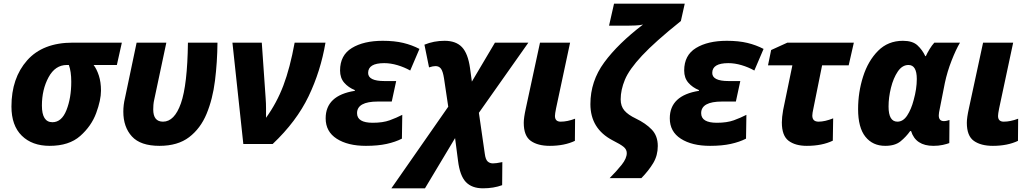

<svg xmlns="http://www.w3.org/2000/svg" viewBox="-20 -780 5580 1040"><path d="M249 10Q354 10 414.5 -43.5Q475 -97 501 -167.5Q527 -238 527 -289Q527 -335 515.5 -370.5Q504 -406 487 -428H613L640 -549H374Q212 -549 127 -453Q42 -357 42 -203Q42 -100 98 -45Q154 10 249 10ZM264 -118Q207 -118 207 -208Q207 -295 243 -361.5Q279 -428 342 -428H353Q366 -393 366 -337Q366 -249 340 -183.5Q314 -118 264 -118Z M844 10Q943 10 1004.5 -37Q1066 -84 1099 -163.5Q1132 -243 1144.5 -343Q1157 -443 1158 -549H998Q995 -320 960 -220.5Q925 -121 863 -121Q810 -121 810 -187Q810 -198 811 -212Q812 -226 816 -243L881 -549H720L657 -249Q648 -212 648 -175Q648 -92 694.5 -41Q741 10 844 10Z M1298 0H1457Q1586 -122 1651.5 -258.5Q1717 -395 1743 -549H1576Q1551 -412 1515 -317Q1479 -222 1421 -142Q1421 -164 1421 -192.5Q1421 -221 1419 -247L1398 -549H1239Z M1962 10Q2027 10 2074.5 -0.5Q2122 -11 2157 -29L2159 -158Q2128 -142 2091 -128.5Q2054 -115 1999 -115Q1914 -115 1914 -167Q1914 -230 2027 -230H2102L2126 -341H2062Q1974 -341 1974 -385Q1974 -438 2061 -438Q2096 -438 2133 -427Q2170 -416 2202 -398L2252 -515Q2212 -536 2164.5 -547.5Q2117 -559 2053 -559Q1950 -559 1886 -520Q1822 -481 1822 -398Q1822 -358 1844.5 -332Q1867 -306 1902 -292V-288Q1744 -263 1744 -139Q1744 -67 1804 -28.5Q1864 10 1962 10Z M2100 240H2282L2445 -32L2461 91Q2471 172 2503.5 206Q2536 240 2596 240Q2654 240 2700 223L2701 98Q2682 102 2670 103.5Q2658 105 2650 105Q2633 105 2621.5 94.5Q2610 84 2606 53L2574 -169L2842 -549H2661L2536 -338L2526 -411Q2515 -490 2482.5 -524.5Q2450 -559 2388 -559Q2330 -559 2279 -538L2304 -415Q2325 -422 2339 -422Q2358 -422 2368.5 -408Q2379 -394 2385 -356L2408 -202Z M2958 10Q3037 10 3094 -17L3095 -137Q3053 -121 3017 -121Q2986 -121 2986 -152Q2986 -163 2992 -193L3068 -549H2905L2828 -192Q2817 -142 2817 -115Q2817 -44 2855 -17Q2893 10 2958 10Z M3282 185H3454Q3494 144 3518.5 103Q3543 62 3543 11Q3543 -44 3510.5 -78Q3478 -112 3424 -138Q3382 -158 3362 -181.5Q3342 -205 3342 -242Q3342 -293 3365 -348.5Q3388 -404 3458 -479Q3528 -554 3668 -666L3689 -760H3306L3279 -641H3383Q3398 -641 3421.5 -642Q3445 -643 3463 -647Q3328 -544 3253 -442Q3178 -340 3178 -216Q3178 -83 3298 -20Q3342 2 3358.5 16Q3375 30 3375 49Q3375 78 3347.5 112.5Q3320 147 3282 185Z M3826 10Q3891 10 3938.5 -0.5Q3986 -11 4021 -29L4023 -158Q3992 -142 3955 -128.5Q3918 -115 3863 -115Q3778 -115 3778 -167Q3778 -230 3891 -230H3966L3990 -341H3926Q3838 -341 3838 -385Q3838 -438 3925 -438Q3960 -438 3997 -427Q4034 -416 4066 -398L4116 -515Q4076 -536 4028.5 -547.5Q3981 -559 3917 -559Q3814 -559 3750 -520Q3686 -481 3686 -398Q3686 -358 3708.5 -332Q3731 -306 3766 -292V-288Q3608 -263 3608 -139Q3608 -67 3668 -28.5Q3728 10 3826 10Z M4350 10Q4433 10 4491 -18L4493 -139Q4448 -121 4414 -121Q4380 -121 4380 -154Q4380 -161 4381.5 -170Q4383 -179 4385 -188L4433 -426H4577L4605 -549H4245L4157 -509L4140 -426H4272L4222 -184Q4215 -144 4215 -117Q4215 -45 4251.5 -17.5Q4288 10 4350 10Z M4775 10Q4828 10 4858 -14.5Q4888 -39 4910 -70H4915Q4940 10 5036 10Q5064 10 5086.5 5Q5109 0 5122 -5L5123 -130Q5118 -128 5109 -126Q5100 -124 5093 -124Q5065 -124 5065 -155Q5065 -162 5066.5 -171Q5068 -180 5070 -189L5098 -331Q5111 -392 5134.5 -452Q5158 -512 5180 -549H5041Q5028 -535 5015 -513.5Q5002 -492 4995 -476H4992Q4976 -510 4949.5 -534.5Q4923 -559 4871 -559Q4790 -559 4736 -504.5Q4682 -450 4655 -365Q4628 -280 4628 -189Q4628 -89 4667.5 -39.5Q4707 10 4775 10ZM4841 -121Q4793 -121 4793 -203Q4793 -252 4806 -304.5Q4819 -357 4843 -392.5Q4867 -428 4901 -428Q4946 -428 4946 -352Q4946 -299 4929 -238Q4916 -188 4894 -154.5Q4872 -121 4841 -121Z M5358 10Q5437 10 5494 -17L5495 -137Q5453 -121 5417 -121Q5386 -121 5386 -152Q5386 -163 5392 -193L5468 -549H5305L5228 -192Q5217 -142 5217 -115Q5217 -44 5255 -17Q5293 10 5358 10Z"/></svg>

Font: Noto Sans Display Extra
Style: Italic
Weight: 800
Italic angle: -12°
Designer: Monotype Design Team
Foundry: Monotype Imaging Inc.
Version: Version 1.900